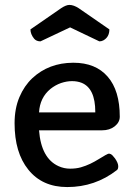

<svg xmlns="http://www.w3.org/2000/svg" viewBox="-20 -755 549 785"><path d="M39.6 -251Q39.6 -311.5 59.6 -358.4Q79.1 -404.3 112.3 -435.5Q179.7 -498 278.8 -498.5H280.3Q371.1 -498.5 420.4 -441.4Q469.7 -384.8 469.7 -277.8Q469.7 -254.9 448.7 -238.3Q428.2 -222.2 397 -222.2H139.6Q148.4 -107.9 219.2 -75.7Q241.7 -65.4 266.6 -65.4Q291.5 -65.4 311 -71Q330.6 -76.7 348.6 -85.2Q366.7 -93.8 383.8 -104.5Q419.4 -127 425.8 -127Q431.6 -126.5 438.5 -121.1Q444.3 -115.2 450.2 -107.4Q462.9 -88.9 463.4 -76.2V-75.2Q463.4 -63.5 458 -59.6Q368.7 9.8 254.9 9.8Q152.8 9.8 95.7 -61.5Q39.6 -130.9 39.6 -251ZM369.6 -295.4V-297.4Q369.6 -394 313.5 -416.5Q295.9 -423.3 274.4 -423.3Q252.9 -423.3 229.5 -415.5Q206.1 -407.2 186.5 -391.6Q143.1 -356 139.6 -295.4ZM145.5 -585.9Q128.9 -585.9 119.6 -596.7Q104.5 -615.2 104.5 -634.8L229.5 -721.2Q250 -734.9 263.7 -734.9Q281.2 -734.9 302.2 -721.2L427.2 -634.8Q427.2 -603.5 402.3 -589.8Q395 -585.9 386.2 -585.9L266.6 -643.1Z"/></svg>

Font: Copse
Style: Regular
Weight: 400
Version: Version 1.000